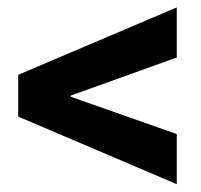

<svg xmlns="http://www.w3.org/2000/svg" viewBox="-20 -522 534 509"><path d="M167.5 -268.6V-265.6L448.7 -166.5V-33.7L28.3 -212.9V-323.7L448.7 -502.4V-369.6Z"/></svg>

Font: Roboto Avanza Slab
Style: Bold
Weight: 700
Designer: Google
Version: Version 1.100263; 2013; ttfautohint (v0.94.20-1c74) -l 8 -r 